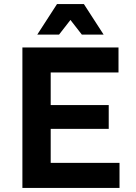

<svg xmlns="http://www.w3.org/2000/svg" viewBox="-20 -923 670 943"><path d="M90 0V-690H562V-567H229V-407H514V-290H229V-123H567V0ZM163 -753 260 -903H392L489 -753H382L326 -825L270 -753Z"/></svg>

Font: Radio Canada SemiBold
Style: Regular
Weight: 600
Designer: Charles Daoud, Etienne Aubert Bonn, Alexandre Saumier Demers, Jacques Le Bailly
Foundry: Radio-Canada
Version: Version 2.104; ttfautohint (v1.8.4.7-5d5b);gftools[0.9.28.de